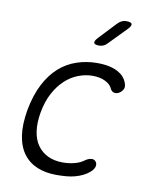

<svg xmlns="http://www.w3.org/2000/svg" viewBox="-88 -854 775 933"><g transform="rotate(10 300.0 -387.5)"><path d="M61 -277Q75 -352 103 -406Q131 -460 169.5 -494Q208 -528 256 -544Q304 -560 355 -560Q389 -560 414.5 -554.5Q440 -549 457.5 -539.5Q475 -530 486 -518Q497 -506 502 -493Q512 -470 504.5 -456.5Q497 -443 484 -436Q470 -429 458.5 -433Q447 -437 441 -451Q433 -469 407.5 -482Q382 -495 344 -495Q310 -495 274.5 -481.5Q239 -468 209.5 -440.5Q180 -413 158 -372Q136 -331 126 -275Q117 -223 123 -182Q129 -141 149 -113Q169 -85 200.5 -70Q232 -55 274 -55Q305 -55 333 -62.5Q361 -70 380 -85Q393 -94 407 -96Q421 -98 430 -88Q434 -83 435.5 -77Q437 -71 435.5 -64Q434 -57 429 -49.5Q424 -42 416 -35Q401 -22 383.5 -13.5Q366 -5 346 0.5Q326 6 303 8Q280 10 254 10Q201 10 159.5 -7Q118 -24 91.5 -59Q65 -94 56.5 -148Q48 -202 61 -277ZM349 -645Q327 -645 324 -654Q321 -663 338 -681L417 -765Q427 -775 437 -780Q447 -785 459 -785Q484 -785 487 -775.5Q490 -766 471 -747L389 -663Q381 -654 371 -649.5Q361 -645 349 -645Z"/></g></svg>

Font: Maple Mono ExtraLight
Style: Italic
Weight: 275
Italic angle: -10°
Monospace: yes
Designer: subframe7536
Version: Version 7.000